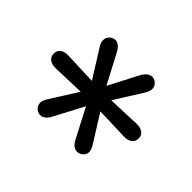

<svg xmlns="http://www.w3.org/2000/svg" viewBox="-84 -843 617 617"><g transform="rotate(45 225.0 -534.5)"><path d="M127.6 -367.5Q114.9 -375.4 113.2 -388.1Q111.5 -400.9 121.4 -415.6L190.7 -525.8L201.8 -509.9L71 -505.5Q53.3 -505 42.7 -512.6Q32.2 -520.2 32.2 -534.8Q32.2 -549 42.7 -556.6Q53.3 -564.1 71 -563.2L201.8 -558.3L191.1 -542.9L121.8 -653.6Q112 -668.8 114 -681.8Q115.9 -694.8 128.1 -701.7Q140.3 -709.5 152.5 -703.1Q164.7 -696.7 172.6 -681L230.3 -571.2H220.1L277.2 -681Q285.6 -697.2 298.1 -703.3Q310.6 -709.5 322.8 -701.7Q335.5 -693.8 336.6 -681.1Q337.8 -668.3 328 -653.1L259.2 -543.4L248 -558.3L379.4 -563.2Q397.1 -564.1 407.6 -556.6Q418.2 -549 418.2 -534.8Q418.2 -519.7 407.6 -512.3Q397.1 -505 379.4 -505.5L248 -509.9L259.2 -525.8L328 -415.6Q337.8 -400.9 336.6 -388.6Q335.5 -376.4 322.8 -368.5Q309.6 -360.7 297.3 -366.6Q285.1 -372.5 277.2 -388.2L220.1 -498H230.3L172.2 -387.7Q164.3 -372 152.3 -366.1Q140.3 -360.2 127.6 -367.5Z"/></g></svg>

Font: Nunito ExtraLight
Style: Regular
Weight: 200
Designer: Vernon Adams
Foundry: Vernon Adams
Version: Version 3.602